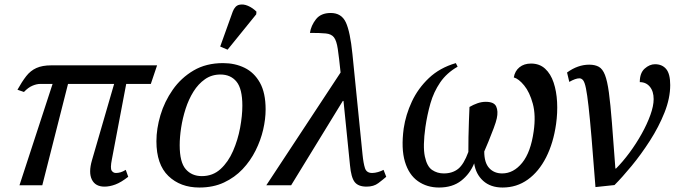

<svg xmlns="http://www.w3.org/2000/svg" viewBox="-20 -828 3033 858"><path d="M67 0 215 -453H160Q144 -453 125 -445Q106 -437 87 -417L58 -427Q78 -463 97 -487.5Q116 -512 142.5 -524Q169 -536 209 -536H682L654 -453H544L480 -116Q472 -76 479 -65.5Q486 -55 498 -55Q508 -55 518.5 -58Q529 -61 542 -69L553 -38Q521 -13 495.5 -3.5Q470 6 447 6Q406 6 390.5 -25.5Q375 -57 391 -112L490 -453H284L169 0Z M871 10Q786 10 732.5 -41.5Q679 -93 679 -197Q679 -253 697 -313.5Q715 -374 752 -427Q789 -480 845 -513Q901 -546 977 -546Q1030 -546 1073 -525Q1116 -504 1141.5 -458.5Q1167 -413 1167 -339Q1167 -296 1156 -248.5Q1145 -201 1122 -155Q1099 -109 1064 -72Q1029 -35 981 -12.5Q933 10 871 10ZM882 -41Q931 -41 965.5 -72.5Q1000 -104 1021.5 -153.5Q1043 -203 1053 -257Q1063 -311 1063 -356Q1063 -431 1037 -463Q1011 -495 965 -495Q926 -495 896 -474Q866 -453 844.5 -418.5Q823 -384 809.5 -342Q796 -300 789.5 -257.5Q783 -215 783 -179Q783 -103 810 -72Q837 -41 882 -41ZM997 -606 964 -620 1020 -776Q1030 -802 1048.5 -806.5Q1067 -811 1088 -802Q1109 -793 1126 -776L1125 -764Z M1170 0 1502 -504Q1495 -572 1489.5 -609Q1484 -646 1472.5 -661Q1461 -676 1436 -678.5Q1411 -681 1365 -681Q1370 -714 1392 -742Q1414 -770 1458 -770Q1506 -770 1525.5 -728Q1545 -686 1555 -586L1600 -138Q1604 -98 1611 -76.5Q1618 -55 1643 -55Q1655 -55 1669 -59Q1683 -63 1694 -69L1706 -38Q1691 -25 1670.5 -9.5Q1650 6 1618 6Q1581 6 1565 -14.5Q1549 -35 1544 -90L1515 -377H1512L1281 0Z M1784 -254Q1793 -315 1820.5 -374Q1848 -433 1896.5 -479Q1945 -525 2017 -546L2025 -530Q1976 -502 1947 -459.5Q1918 -417 1903.5 -366Q1889 -315 1881 -260Q1869 -174 1878.5 -129Q1888 -84 1911 -68.5Q1934 -53 1963 -53Q2002 -53 2027.5 -73.5Q2053 -94 2073 -149Q2073 -179 2073.5 -215Q2074 -251 2075.5 -286.5Q2077 -322 2078 -350Q2095 -360 2113.5 -366.5Q2132 -373 2151 -373Q2188 -373 2197.5 -352Q2207 -331 2200 -299Q2197 -284 2186 -254.5Q2175 -225 2163 -196Q2151 -167 2144 -151Q2144 -101 2166 -77Q2188 -53 2224 -53Q2275 -53 2313.5 -100.5Q2352 -148 2365 -242Q2375 -313 2361 -364.5Q2347 -416 2322.5 -446Q2298 -476 2276 -482Q2281 -511 2301.5 -527.5Q2322 -544 2353 -544Q2391 -544 2416 -521Q2441 -498 2454 -459Q2467 -420 2469.5 -372Q2472 -324 2465 -274Q2453 -189 2420.5 -125Q2388 -61 2338.5 -25.5Q2289 10 2226 10Q2172 10 2139 -20Q2106 -50 2099 -98Q2080 -51 2041 -20.5Q2002 10 1942 10Q1888 10 1847.5 -18.5Q1807 -47 1789.5 -105.5Q1772 -164 1784 -254Z M2514 -504Q2562 -539 2613 -539Q2639 -539 2656 -529.5Q2673 -520 2683.5 -493Q2694 -466 2701 -414.5Q2708 -363 2714.5 -280Q2721 -197 2730 -75H2733Q2763 -105 2793 -145.5Q2823 -186 2847.5 -230Q2872 -274 2886.5 -314.5Q2901 -355 2901 -385Q2901 -420 2884 -440.5Q2867 -461 2839 -461Q2839 -502 2861 -521.5Q2883 -541 2907 -541Q2939 -541 2957 -519.5Q2975 -498 2975 -448Q2975 -389 2949.5 -325Q2924 -261 2884.5 -199.5Q2845 -138 2802.5 -86.5Q2760 -35 2726 -1L2641 8Q2631 -124 2623.5 -212Q2616 -300 2610 -353Q2604 -406 2598.5 -433Q2593 -460 2586 -469Q2579 -478 2569 -478Q2552 -478 2524 -462Z"/></svg>

Font: NotoSerif-Italic
Style: Regular
Weight: 400
Italic angle: -12°
Designer: Monotype Design Team
Foundry: Monotype Imaging Inc.
Version: Version 2.007; ttfautohint (v1.8) -l 8 -r 50 -G 200 -x 14 -D